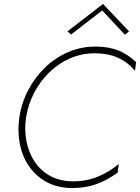

<svg xmlns="http://www.w3.org/2000/svg" viewBox="-20 -945 710 973"><path d="M112 -350Q123 -417 153.5 -475.5Q184 -534 230.5 -579Q277 -624 335.5 -649.5Q394 -675 461 -675Q591 -675 664 -586L670 -630Q628 -670 579 -689.5Q530 -709 464 -709Q390 -709 324.5 -680.5Q259 -652 208 -602.5Q157 -553 123 -488.5Q89 -424 78 -350Q68 -280 80.5 -216Q93 -152 127.5 -102Q162 -52 216.5 -22.5Q271 7 344 8Q415 8 471 -13Q527 -34 576 -70L582 -114Q534 -74 476.5 -50Q419 -26 348 -26Q282 -27 233.5 -54Q185 -81 155 -126.5Q125 -172 114 -230Q103 -288 112 -350ZM498 -892 613 -769 634 -786 502 -925 322 -786 340 -770Z"/></svg>

Font: Jost* 200 Thin Italic
Style: Italic
Weight: 200
Italic angle: -10°
Version: Version 3.200; ttfautohint (v0.97) -l 8 -r 50 -G 200 -x 14 -